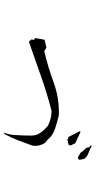

<svg xmlns="http://www.w3.org/2000/svg" viewBox="241 -923 518 1040"><g transform="rotate(90 500.0 -403.0)"><path d="M581.1 -423.3Q621.1 -423.3 659.7 -404.3Q683.1 -385.7 698.2 -364.3Q714.4 -342.3 714.4 -313.5Q714.4 -268.6 711.4 -224.1Q709.5 -191.9 697.8 -164.1L706.5 -169.4Q725.6 -203.6 740.5 -242.7Q755.4 -281.7 769 -320.3Q770 -328.1 770 -337.6Q770 -347.2 767.1 -357.9Q762.7 -375 753.4 -388.7L738.8 -400.4Q714.4 -429.7 678.5 -441.7Q642.6 -453.6 606 -462.4Q597.7 -462.9 589.8 -462.9Q504.4 -462.9 429.2 -435.5Q346.2 -404.8 257.3 -383.8L237.8 -395.5L195.3 -385.3L187 -340.3V-333.5L196.3 -327.1L193.4 -314.5L205.6 -300.3L389.2 -364.7Q481.9 -397.9 580.6 -423.3ZM722.7 -513.2H733.9V-508.3L763.7 -515.6L768.6 -524.4L756.3 -551.3L695.8 -579.6L689.9 -578.1ZM770.5 -630.4H777.8V-626Q777.8 -613.3 787.6 -604.5Q798.8 -594.2 806.2 -581.5L833 -565.4L842.8 -569.8L845.7 -573.7L841.3 -598.1Q829.6 -616.7 808.6 -623.5Q787.6 -630.9 768.1 -642.1Z"/></g></svg>

Font: Bakudai
Style: Light
Weight: 300
Version: Version 1.48